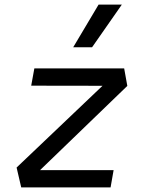

<svg xmlns="http://www.w3.org/2000/svg" viewBox="-20 -815 626 835"><path d="M533.7 -441.4 520 -517.6H129.4L115.7 -442.4L425.8 -441.9L52.2 -86.4L72.3 0H460.9L474.1 -75.2H154.3ZM298.3 -609.4H380.4L509.8 -794.9H408.7Z"/></svg>

Font: Cascadia Code PL SemiLight
Style: Italic
Weight: 350
Italic angle: -10°
Monospace: yes
Designer: Aaron Bell
Foundry: Saja Typeworks
Version: Version 2404.023